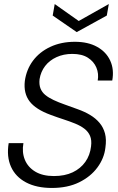

<svg xmlns="http://www.w3.org/2000/svg" viewBox="-20 -919 584 951"><path d="M237 12Q161 12 109 -15.5Q57 -43 34.5 -93Q12 -143 23 -210H96Q88 -165 103 -128Q118 -91 154.5 -69Q191 -47 247 -47Q301 -47 340 -65.5Q379 -84 402.5 -117Q426 -150 431 -194Q435 -225 426 -246Q417 -267 398 -281.5Q379 -296 352 -307Q325 -318 294 -328Q263 -338 231 -350Q157 -377 126.5 -417Q96 -457 103 -518Q111 -575 143.5 -618.5Q176 -662 229.5 -687Q283 -712 351 -712Q416 -712 461 -687Q506 -662 526 -618.5Q546 -575 536 -520H464Q470 -554 457.5 -584Q445 -614 415.5 -633Q386 -652 338 -652Q295 -652 260 -636Q225 -620 203.5 -592Q182 -564 176 -527Q173 -500 180.5 -481Q188 -462 204.5 -448.5Q221 -435 245.5 -423.5Q270 -412 300 -401.5Q330 -391 365 -378Q399 -366 426.5 -349.5Q454 -333 473 -310.5Q492 -288 500 -258Q508 -228 502 -187Q496 -135 462.5 -89.5Q429 -44 372 -16Q315 12 237 12ZM519 -899 509 -842 360 -760 241 -842 251 -899 370 -815Z"/></svg>

Font: DM Sans 36pt Light
Style: Italic
Weight: 300
Italic angle: -10°
Designer: Colophon Foundry, Jonny Pinhorn
Foundry: Colophon Foundry
Version: Version 4.004;gftools[0.9.30]